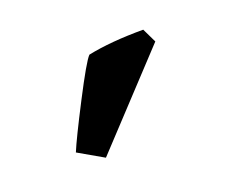

<svg xmlns="http://www.w3.org/2000/svg" viewBox="-49 -760 419 341"><g transform="rotate(-20 161.0 -589.5)"><path d="M243 -685 256 -658 103 -494 56 -521Q65 -543 97 -605Q129 -667 138 -676Q181 -685 243 -685Z"/></g></svg>

Font: Buenard
Style: Bold
Weight: 700
Foundry: FontFuror
Version: Version 1.002 2011